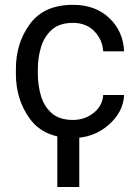

<svg xmlns="http://www.w3.org/2000/svg" viewBox="-20 -558 563 790"><path d="M280.3 -64.5Q328.6 -64.5 365 -93.3Q401.4 -122.1 404.8 -167H490.7Q487.3 -96.2 425.8 -43.2Q364.3 9.8 280.3 9.8Q161.1 9.8 103.3 -68.8Q45.4 -147.5 45.4 -253.9V-274.4Q45.4 -380.9 103.3 -459.5Q161.1 -538.1 280.3 -538.1Q373 -538.1 430.2 -483.2Q487.3 -428.2 490.7 -346.7H404.8Q401.4 -395.5 367.9 -429.7Q334.5 -463.9 280.3 -463.9Q224.6 -463.9 193.1 -435.5Q161.6 -407.2 148.7 -363.8Q135.7 -320.3 135.7 -274.4V-253.9Q135.7 -207.5 148.4 -164.1Q161.1 -120.6 192.6 -92.5Q224.1 -64.5 280.3 -64.5ZM306.2 -39.1V211.4H215.8V-39.1Z"/></svg>

Font: Roboto21382017
Style: Regular
Weight: 400
Designer: Christian Robertson
Foundry: Google
Version: Version 2.138; 2017